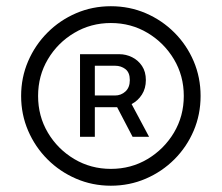

<svg xmlns="http://www.w3.org/2000/svg" viewBox="-20 -757 702 608"><path d="M331.1 -168.9Q272.5 -168.9 220.9 -191.2Q169.4 -213.4 130.4 -252.4Q91.3 -291.5 69.1 -343Q46.9 -394.5 46.9 -453.1Q46.9 -511.7 69.1 -563.2Q91.3 -614.7 130.4 -653.8Q169.4 -692.9 220.9 -715.1Q272.5 -737.3 331.1 -737.3Q390.1 -737.3 441.7 -715.1Q493.2 -692.9 532.2 -653.8Q571.3 -614.7 593.3 -563.2Q615.2 -511.7 615.2 -453.1Q615.2 -394.5 593.3 -343Q571.3 -291.5 532.2 -252.4Q493.2 -213.4 441.7 -191.2Q390.1 -168.9 331.1 -168.9ZM331.1 -222.2Q395 -222.2 447.3 -253.4Q499.5 -284.7 530.8 -336.9Q562 -389.2 562 -453.1Q562 -517.1 530.8 -569.3Q499.5 -621.6 447.3 -652.8Q395 -684.1 331.1 -684.1Q267.6 -684.1 215.1 -652.8Q162.6 -621.6 131.6 -569.3Q100.6 -517.1 100.6 -453.1Q100.6 -389.2 131.6 -336.9Q162.6 -284.7 215.1 -253.4Q267.6 -222.2 331.1 -222.2ZM399.9 -323.7 336.4 -445.3H387.2L452.1 -323.7ZM233.4 -323.7V-585.4H357.9Q378.9 -585.4 398.2 -575.9Q417.5 -566.4 429.7 -548.1Q441.9 -529.8 441.9 -503.4Q441.9 -477.1 429.4 -457.5Q417 -438 397.2 -427.7Q377.4 -417.5 355 -417.5H260.3V-454.6H344.2Q363.3 -454.6 377.2 -467.3Q391.1 -480 391.1 -503.4Q391.1 -527.3 377.2 -538.1Q363.3 -548.8 344.7 -548.8H280.3V-323.7Z"/></svg>

Font: Inter 16pt Light
Style: Regular
Weight: 300
Version: Version 4.001;git-66647c0bb